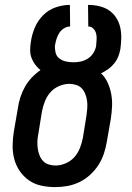

<svg xmlns="http://www.w3.org/2000/svg" viewBox="-20 -755 540 783"><path d="M205 8Q176 8 148 2Q120 -4 98 -19.5Q76 -35 60.5 -57.5Q45 -80 38 -107Q31 -134 31.5 -163Q32 -192 37 -222L53 -314Q56 -336 63 -358Q70 -380 81.5 -400.5Q93 -421 109.5 -438.5Q126 -456 145 -469Q133 -479 123.5 -491.5Q114 -504 108.5 -519Q103 -534 103 -551Q103 -568 106 -585Q110 -614 122 -642.5Q134 -671 156 -693Q178 -715 207 -725Q236 -735 265 -735L266 -647Q253 -647 241 -639.5Q229 -632 222 -621Q215 -610 211 -598Q207 -586 205 -573L204 -571Q203 -556 206.5 -541Q210 -526 221.5 -517Q233 -508 248 -504.5Q263 -501 279 -501Q294 -501 309 -504Q324 -507 338 -516Q352 -525 360.5 -538.5Q369 -552 372 -567V-569Q373 -581 374 -593.5Q375 -606 372 -618Q369 -630 360.5 -638.5Q352 -647 340 -647L339 -735Q362 -735 384 -730Q406 -725 423.5 -713.5Q441 -702 453 -684Q465 -666 470 -644.5Q475 -623 474.5 -600.5Q474 -578 471 -555Q468 -539 462 -524Q456 -509 445.5 -496Q435 -483 421 -473Q407 -463 392 -456Q409 -440 419 -418Q429 -396 433.5 -372Q438 -348 437 -322.5Q436 -297 432 -271L416 -179Q412 -154 404 -129.5Q396 -105 382 -83Q368 -61 348 -42.5Q328 -24 304 -12.5Q280 -1 255 3.5Q230 8 205 8ZM206 -80Q227 -80 248 -89Q269 -98 283.5 -114.5Q298 -131 306 -151.5Q314 -172 318 -193L333 -286Q335 -300 336 -315Q337 -330 335 -344Q333 -358 328 -371Q323 -384 314 -394Q305 -404 291 -408.5Q277 -413 263 -413Q242 -413 221 -404Q200 -395 185.5 -378.5Q171 -362 163 -341.5Q155 -321 151 -300L136 -207Q133 -192 132.5 -177.5Q132 -163 134 -149Q136 -135 141 -122Q146 -109 155 -99Q164 -89 178 -84.5Q192 -80 206 -80Z"/></svg>

Font: Iosevka Curly Slab Semibold
Style: Italic
Weight: 600
Italic angle: -9°
Monospace: yes
Designer: Belleve Invis
Foundry: Belleve Invis
Version: Version 22.1.2; ttfautohint (v1.8.4)